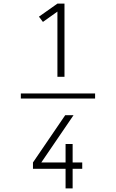

<svg xmlns="http://www.w3.org/2000/svg" viewBox="-20 -870 640 1060"><path d="M297 -446V-806L217 -749L195 -778L297 -850H336V-446ZM342 170V62H162V27L340 -234H386L208 27H342V-75H381V27H434V62H381V170ZM95 -326V-354H505V-326Z"/></svg>

Font: Iosevka Curly XLtEx
Style: Regular
Weight: 200
Width: 7
Monospace: yes
Designer: Belleve Invis
Foundry: Belleve Invis
Version: Version 11.1.0; ttfautohint (v1.8.3)